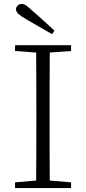

<svg xmlns="http://www.w3.org/2000/svg" viewBox="-20 -952 436 972"><path d="M255.9 -796.9 244.1 -778.8Q210.9 -797.9 178.2 -816.7Q145.5 -835.4 113.8 -854Q85 -870.6 73 -881.8Q61 -893.1 61 -904.8Q61 -916 69.6 -924.1Q78.1 -932.1 89.8 -932.1Q101.1 -932.1 113.3 -923.6Q125.5 -915 147.9 -894Q174.3 -871.6 201.2 -846.7Q228 -821.8 255.9 -796.9ZM56.2 -693.8V-723.1H339.8V-693.8L231.9 -686Q231.4 -613.3 231.2 -538.8Q231 -464.4 231 -390.1V-333Q231 -258.8 231.2 -184.8Q231.4 -110.8 231.9 -38.1L339.8 -28.8V0H56.2V-28.8L163.1 -38.1Q163.6 -110.8 163.8 -184.8Q164.1 -258.8 164.1 -333V-390.1Q164.1 -464.4 163.8 -538.3Q163.6 -612.3 163.1 -686Z"/></svg>

Font: Source Han Serif TW ExtraLight
Style: Regular
Weight: 250
Designer: Ryoko NISHIZUKA Ë•øÂ°öÊ∂ºÂ≠ê (kana & ideographs); Frank Grie√ühammer (Latin, Greek & Cyrillic); Wenlong ZHANG Âº†ÊñáÈæô 
Foundry: Adobe
Version: Version 2.003;hotconv 1.1.1;makeotfexe 2.6.0